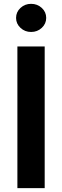

<svg xmlns="http://www.w3.org/2000/svg" viewBox="-20 -966 319 986"><path d="M209.5 -727.5V0H69.3V-727.5ZM139.6 -801.8Q107.9 -801.8 85.2 -823Q62.5 -844.2 62.5 -874Q62.5 -904.3 85.2 -925.3Q107.9 -946.3 139.6 -946.3Q171.9 -946.3 194.6 -925.3Q217.3 -904.3 217.3 -874Q217.3 -844.2 194.6 -823Q171.9 -801.8 139.6 -801.8Z"/></svg>

Font: Inter Cardless
Style: Bold
Weight: 700
Designer: Rasmus Andersson
Foundry: rsms
Version: Version 4.001;git-9221beed3